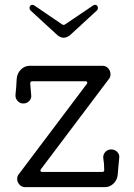

<svg xmlns="http://www.w3.org/2000/svg" viewBox="-20 -771 553 794"><path d="M243 -615Q231 -615 218 -625L106 -728Q102 -732 102 -738Q102 -743 105 -747Q108 -751 113 -751Q118 -751 121 -749L237 -670Q243 -666 249 -670L366 -749Q369 -751 374 -751Q379 -751 382 -747Q385 -743 385 -738Q385 -732 381 -728L269 -625Q256 -615 243 -615ZM85 3Q70 3 60.5 -7.5Q51 -18 51 -31Q51 -43 58 -51L339 -424Q341 -428 341 -429Q341 -435 333 -435H114Q105 -435 105 -426Q106 -413 107 -401Q108 -389 109 -378Q111 -364 101 -353.5Q91 -343 76 -343Q62 -343 52.5 -354Q43 -365 44 -378Q46 -393 47 -410.5Q48 -428 49 -445Q51 -468 66.5 -483.5Q82 -499 104 -499H403Q418 -499 427.5 -488.5Q437 -478 437 -464Q437 -452 430 -444L149 -71Q147 -67 147 -66Q147 -60 155 -60H403Q411 -60 411 -67Q411 -81 410 -93.5Q409 -106 407 -118Q406 -132 415.5 -142.5Q425 -153 440 -153Q455 -153 465 -142.5Q475 -132 473 -118Q472 -103 470 -86Q468 -69 467 -51Q466 -29 450.5 -13Q435 3 413 3Z"/></svg>

Font: Kiwi Maru Light
Style: Regular
Weight: 300
Designer: Hiroki-Chan
Version: Version 1.100